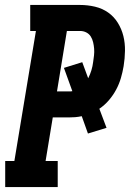

<svg xmlns="http://www.w3.org/2000/svg" viewBox="-20 -755 540 775"><path d="M1 0V-105H38L125 -630H102V-735H303Q334 -735 363.5 -728Q393 -721 416.5 -704.5Q440 -688 455.5 -663Q471 -638 478 -609.5Q485 -581 484.5 -550Q484 -519 479 -488Q475 -464 468 -440Q461 -416 449 -393.5Q437 -371 420 -351Q403 -331 381 -316L410 -239L335 -216L310 -286Q296 -283 283 -282Q270 -281 257 -281H193L164 -105H213V0ZM257 -386Q261 -386 265 -386Q269 -386 272 -387L238 -481L312 -504L336 -439Q344 -455 349 -471.5Q354 -488 356 -505Q358 -518 359.5 -531.5Q361 -545 360 -558Q359 -571 356 -584Q353 -597 346.5 -607.5Q340 -618 328.5 -624Q317 -630 303 -630H250L210 -386Z"/></svg>

Font: Iosevka Curly Slab XBdObl
Style: Regular
Weight: 800
Italic angle: -9°
Monospace: yes
Designer: Belleve Invis
Foundry: Belleve Invis
Version: Version 11.1.0; ttfautohint (v1.8.3)